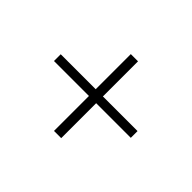

<svg xmlns="http://www.w3.org/2000/svg" viewBox="-94 -644 714 714"><g transform="rotate(45 263.0 -287.0)"><path d="M244.4 -84.7V-268.5H60.5V-304H244.4V-488.7H282.3V-304H464.5V-268.5H282.3V-84.7Z"/></g></svg>

Font: Playfair 12pt
Style: Regular
Weight: 400
Designer: Claus Eggers Sørensen
Foundry: Claus Eggers Sørensen
Version: Version 2.000;gftools[0.9.28]